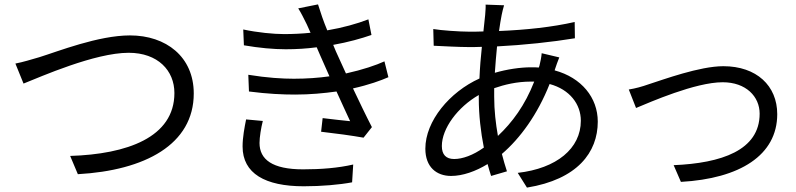

<svg xmlns="http://www.w3.org/2000/svg" viewBox="-20 -810 3621 873"><path d="M50 -521 87 -430C165 -461 411 -570 565 -570C698 -570 773 -489 773 -387C773 -185 557 -109 299 -101L334 -18C639 -35 861 -153 861 -385C861 -552 735 -649 571 -649C427 -649 243 -576 159 -550C121 -539 86 -528 50 -521Z M1083 -144C1083 -21 1186 37 1361 37C1442 37 1523 30 1581 19L1586 -62C1517 -46 1439 -40 1358 -40C1218 -40 1160 -85 1160 -160C1160 -186 1167 -229 1175 -260L1099 -267C1092 -232 1083 -186 1083 -144ZM1086 -676 1089 -604C1158 -592 1224 -586 1279 -586C1328 -586 1375 -589 1420 -595L1436 -558C1447 -533 1462 -500 1478 -463C1429 -456 1374 -452 1316 -452C1264 -452 1195 -456 1109 -470L1112 -394C1197 -383 1265 -380 1322 -380C1390 -380 1453 -386 1510 -394C1532 -345 1555 -296 1572 -259C1542 -262 1495 -267 1447 -273L1440 -211C1503 -204 1583 -193 1633 -184L1671 -232C1645 -282 1614 -347 1585 -408C1657 -424 1712 -444 1746 -459L1728 -531C1691 -514 1630 -493 1553 -476C1533 -519 1517 -555 1507 -577L1495 -606C1563 -618 1623 -635 1669 -651L1655 -722C1603 -702 1539 -684 1468 -672C1451 -713 1437 -754 1426 -790L1336 -772C1350 -750 1360 -729 1375 -699C1380 -688 1386 -675 1392 -661C1353 -657 1312 -655 1272 -655C1224 -655 1151 -662 1086 -676Z M1914 -134C1914 -50 1965 -10 2031 -10C2084 -10 2143 -31 2197 -64C2202 -44 2208 -26 2213 -10L2285 -31C2277 -56 2269 -82 2262 -110C2345 -181 2424 -289 2479 -428C2571 -403 2621 -336 2621 -261C2621 -135 2511 -44 2334 -24L2376 43C2605 6 2698 -117 2698 -257C2698 -366 2624 -457 2502 -490L2503 -494C2508 -509 2517 -535 2523 -549L2443 -568C2442 -553 2437 -527 2433 -512L2430 -503C2419 -504 2407 -504 2395 -504C2345 -504 2285 -495 2230 -479C2233 -520 2236 -561 2240 -599C2360 -605 2491 -619 2594 -636L2593 -710C2492 -687 2373 -674 2249 -669C2253 -697 2257 -722 2261 -742C2264 -756 2268 -774 2272 -786L2188 -789C2189 -777 2187 -758 2186 -742L2178 -667C2156 -666 2135 -666 2113 -666C2070 -666 1984 -672 1950 -678L1952 -602C1992 -600 2069 -596 2111 -596C2130 -596 2150 -596 2171 -597C2166 -551 2162 -502 2160 -453C2025 -392 1914 -260 1914 -134ZM1989 -146C1989 -226 2061 -323 2157 -378V-361C2157 -288 2166 -209 2180 -139C2131 -104 2083 -87 2045 -87C2008 -87 1989 -107 1989 -146ZM2227 -370V-409C2273 -425 2330 -439 2393 -439H2409C2367 -331 2309 -253 2244 -192C2234 -248 2227 -308 2227 -370Z M2839 -403 2872 -319C2935 -345 3141 -436 3266 -436C3372 -436 3434 -371 3434 -293C3434 -126 3259 -68 3043 -59L3076 17C3344 2 3514 -104 3514 -291C3514 -420 3420 -509 3269 -509C3161 -509 2996 -448 2930 -427C2899 -416 2870 -408 2839 -403Z"/></svg>

Font: GenEiGothic-pro-Regular
Style: Regular
Weight: 400
Designer: Ryoko NISHIZUKA (kana & ideographs); Paul D. Hunt (Latin, Greek & Cyrillic); Wenlong ZHANG (bopomofo); Sandoll Communica
Foundry: Adobe Systems Incorporated; o_tamon
Version: Version 1.000.140830